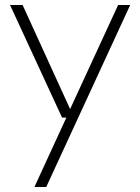

<svg xmlns="http://www.w3.org/2000/svg" viewBox="-20 -524 558 764"><path d="M117 220 244 -56H227L20 -504H70L259 -90L450 -504H498L164 220Z"/></svg>

Font: DM Sans ExtraLight
Style: Regular
Weight: 200
Designer: Colophon Foundry, Jonny Pinhorn
Foundry: Colophon Foundry
Version: Version 4.004; ttfautohint (v1.8.4.7-5d5b)